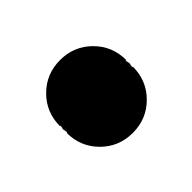

<svg xmlns="http://www.w3.org/2000/svg" viewBox="-53 -148 205 205"><g transform="rotate(-45 50.0 -45.0)"><path d="M0 -50H100V-40H0ZM50 -100Q29 -100 14.5 -85.5Q0 -71 0 -50Q0 -29 14.5 -14.5Q29 0 50 0Q71 0 85.5 -14.5Q100 -29 100 -50Q100 -71 85.5 -85.5Q71 -100 50 -100ZM50 -90Q29 -90 14.5 -75.5Q0 -61 0 -40Q0 -19 14.5 -4.5Q29 10 50 10Q71 10 85.5 -4.5Q100 -19 100 -40Q100 -61 85.5 -75.5Q71 -90 50 -90Z"/></g></svg>

Font: Wavefont SemiBold
Style: Regular
Weight: 600
Version: Version 3.004;gftools[0.9.33]